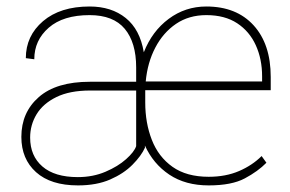

<svg xmlns="http://www.w3.org/2000/svg" viewBox="-20 -558 887 588"><path d="M619.1 9.8Q547.9 9.8 498.5 -23.2Q449.2 -56.2 423.8 -112.3V-106.4H424.3Q412.6 -80.6 385.7 -53.5Q358.9 -26.4 317.4 -8.3Q275.9 9.8 218.8 9.8Q135.3 9.8 90.3 -30.8Q45.4 -71.3 45.4 -138.7Q45.4 -213.9 98.9 -260.7Q152.3 -307.6 255.4 -307.6H397V-351.6Q397 -427.7 362.1 -469.7Q327.1 -511.7 254.4 -511.7Q173.3 -511.7 129.2 -473.1Q85 -434.6 85 -376.5L59.1 -379.9Q59.1 -448.2 111.8 -493.2Q164.6 -538.1 254.4 -538.1Q321.3 -538.1 365 -502.9Q408.7 -467.8 420.4 -397.9Q445.8 -462.4 496.6 -500.2Q547.4 -538.1 611.8 -538.1Q704.1 -538.1 756.6 -480.5Q809.1 -422.9 809.1 -322.3V-281.7H424.8Q424.8 -278.8 424.8 -275.4V-244.1Q424.8 -181.2 445.1 -129.4Q465.3 -77.6 508.3 -47.1Q551.3 -16.6 619.1 -16.6Q671.4 -16.6 712.2 -34.2Q752.9 -51.8 781.2 -80.1L795.9 -59.6Q770 -33.2 729.7 -11.7Q689.5 9.8 619.1 9.8ZM611.8 -511.7Q558.6 -511.7 519 -484.9Q479.5 -458 455.6 -412.1Q431.6 -366.2 426.3 -308.6H782.7V-324.2Q782.7 -377 763.4 -419.4Q744.1 -461.9 706.3 -486.8Q668.5 -511.7 611.8 -511.7ZM218.3 -15.6Q264.6 -15.6 303 -32Q341.3 -48.3 366.2 -70.6Q391.1 -92.8 397 -110.4V-280.8H256.3Q193.4 -280.8 152.6 -260.7Q111.8 -240.7 92 -208Q72.3 -175.3 72.3 -136.7Q72.3 -80.6 109.9 -48.1Q147.5 -15.6 218.3 -15.6Z"/></svg>

Font: Vazirmatn UI Thin
Style: Regular
Weight: 100
Designer: Saber Rastikerdar
Foundry: Saber Rastikerdar
Version: Version 33.003